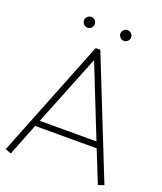

<svg xmlns="http://www.w3.org/2000/svg" viewBox="-153 -937 877 1041"><g transform="rotate(20 285.5 -416.5)"><path d="M122.1 -213.9H449.2L286.1 -624ZM107.9 -179.2 35.2 5.9 1 -5.9 272 -688H298.8L570.8 -5.9L537.1 5.9L462.9 -179.2ZM380.1 -786.1Q371.1 -795.4 371.1 -808.1Q371.1 -820.8 380.1 -829.8Q389.2 -838.9 401.9 -838.9Q414.6 -838.9 423.8 -829.8Q433.1 -820.8 433.1 -808.1Q433.1 -795.4 423.8 -786.1Q414.6 -776.9 401.9 -776.9Q389.2 -776.9 380.1 -786.1ZM170.2 -786.1Q161.1 -795.4 161.1 -808.1Q161.1 -820.8 170.2 -829.8Q179.2 -838.9 191.9 -838.9Q204.6 -838.9 213.9 -829.8Q223.1 -820.8 223.1 -808.1Q223.1 -795.4 213.9 -786.1Q204.6 -776.9 191.9 -776.9Q179.2 -776.9 170.2 -786.1Z"/></g></svg>

Font: RawengulkSans
Style: Regular
Weight: 500
Designer: gluk (gluksza@wp.pl)
Foundry: gluk (gluksza@wp.pl)
Version: Version 0.94